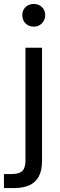

<svg xmlns="http://www.w3.org/2000/svg" viewBox="-52 -738 306 973"><path d="M-32 215V144H7Q45 144 61 128.5Q77 113 77 75V-496H161V77Q161 125 145 155.5Q129 186 97.5 200.5Q66 215 20 215ZM120 -603Q94 -603 77.5 -619.5Q61 -636 61 -662Q61 -686 77.5 -702Q94 -718 120 -718Q144 -718 160.5 -702Q177 -686 177 -661Q177 -637 160.5 -620Q144 -603 120 -603Z"/></svg>

Font: DM Sans 28pt
Style: Regular
Weight: 400
Version: Version 4.004;gftools[0.9.30]